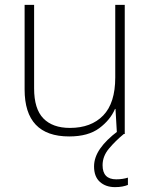

<svg xmlns="http://www.w3.org/2000/svg" viewBox="-20 -550 622 788"><path d="M492 -530V0H460L454 -103H452Q433 -58 387.5 -24Q342 10 264 10Q81 10 81 -183V-530H120V-187Q120 -103 158 -64Q196 -25 267 -25Q354 -25 403.5 -76Q453 -127 453 -232V-530ZM401 128Q401 186 457 186Q471 186 483.5 184Q496 182 505 179V209Q495 213 482 215.5Q469 218 452 218Q414 218 390 196.5Q366 175 366 133Q366 96 391 60Q416 24 464 -12L488 0Q454 28 427.5 59.5Q401 91 401 128Z"/></svg>

Font: Noto Sans Arabic UI XLt
Style: Regular
Weight: 200
Designer: Monotype Design Team, Nadine Chahine and Nizar Qandah
Foundry: Monotype Imaging Inc.
Version: Version 2.010; ttfautohint (v1.8.4.7-5d5b)